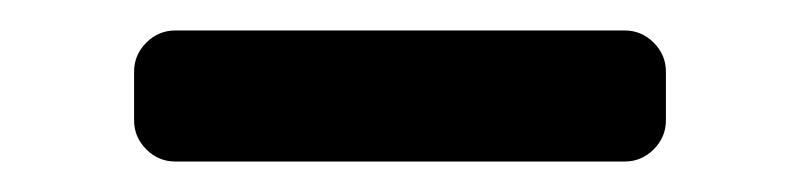

<svg xmlns="http://www.w3.org/2000/svg" viewBox="-20 -363 525 126"><path d="M95 -257Q84 -257 76 -265Q68 -273 68 -284V-316Q68 -327 76 -335Q84 -343 95 -343H390Q401 -343 409 -335Q417 -327 417 -316V-284Q417 -273 409 -265Q401 -257 390 -257Z"/></svg>

Font: Rubik
Style: Regular
Weight: 400
Designer: Hubert & Fischer
Foundry: Hubert & Fischer
Version: Version 1.002; ttfautohint (v1.6)